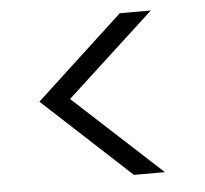

<svg xmlns="http://www.w3.org/2000/svg" viewBox="-41 -645 586 549"><g transform="rotate(-5 252.0 -370.0)"><path d="M322 -138 71 -370 322 -602H411L159 -370L411 -138Z"/></g></svg>

Font: Poppins-tnum Light
Style: Regular
Weight: 300
Designer: Ninad Kale (Devanagari), Jonny Pinhorn (Latin)
Foundry: Indian Type Foundry
Version: Version 4.004